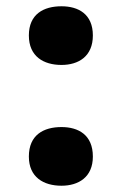

<svg xmlns="http://www.w3.org/2000/svg" viewBox="-20 -580 388 612"><path d="M176 -373C230 -373 276 -400 276 -467C276 -535 230 -560 176 -560C119 -560 72 -535 72 -467C72 -400 119 -373 176 -373ZM176 12C230 12 276 -15 276 -81C276 -150 230 -175 176 -175C119 -175 72 -150 72 -81C72 -15 119 12 176 12Z"/></svg>

Font: Noto Sans Gurmukhi Black
Style: Regular
Weight: 900
Designer: Jelle Bosma - Monotype Design Team
Foundry: Monotype Imaging Inc.
Version: Version 2.004